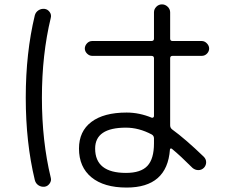

<svg xmlns="http://www.w3.org/2000/svg" viewBox="-20 -803 1040 870"><path d="M550.8 -224.6Q411.1 -224.6 411.1 -129.9Q411.1 -19.5 550.8 -19.5Q618.2 -19.5 647.9 -51.3Q677.7 -83 677.7 -153.3V-175.8Q677.7 -187.5 668 -193.4Q609.4 -224.6 550.8 -224.6ZM553.7 46.9Q451.2 46.9 394.5 0.5Q337.9 -45.9 337.9 -129.9Q337.9 -208 394 -250.5Q450.2 -293 553.7 -293Q611.3 -293 668 -269.5Q671.9 -268.6 674.8 -271Q677.7 -273.4 677.7 -277.3V-539.1Q677.7 -549.8 666 -549.8H398.4Q384.8 -549.8 374.5 -560.1Q364.3 -570.3 364.3 -583Q364.3 -595.7 374 -606.4Q383.8 -617.2 398.4 -617.2H666Q677.7 -617.2 677.7 -627.9V-747.1Q677.7 -761.7 688.5 -772.5Q699.2 -783.2 713.9 -783.2Q728.5 -783.2 739.7 -772.5Q751 -761.7 751 -747.1V-627.9Q751 -617.2 761.7 -617.2H893.6Q907.2 -617.2 917.5 -606.4Q927.7 -595.7 927.7 -583Q927.7 -570.3 918 -560.1Q908.2 -549.8 893.6 -549.8H761.7Q751 -549.8 751 -539.1V-235.4Q751 -223.6 759.8 -216.8Q820.3 -172.9 903.3 -92.8Q914.1 -82 914.1 -67.9Q914.1 -53.7 904.3 -43Q893.6 -32.2 878.9 -32.2Q864.3 -32.2 852.5 -42Q797.9 -96.7 758.8 -128.9Q755.9 -130.9 752.9 -129.9Q750 -128.9 750 -125Q737.3 46.9 553.7 46.9ZM182.6 43Q167 44.9 154.3 36.6Q141.6 28.3 137.7 12.7Q96.7 -157.2 96.7 -360.4Q96.7 -563.5 137.7 -733.4Q141.6 -748 154.3 -756.3Q167 -764.6 182.6 -762.7Q196.3 -760.7 205.1 -748.5Q213.9 -736.3 210 -721.7Q169.9 -555.7 169.9 -359.9Q169.9 -164.1 210 2Q213.9 15.6 205.1 28.3Q196.3 41 182.6 43Z"/></svg>

Font: Rounded-X Mgen+ 1m regular
Style: Regular
Weight: 400
Designer: [Source Han Sans]
Ryoko NISHIZUKA  (kana & ideographs); Paul D. Hunt (Latin, Greek & Cyrillic); Wenlong ZHANG  (bopomofo
Version: Version 1.059.20150602